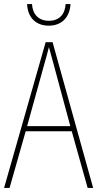

<svg xmlns="http://www.w3.org/2000/svg" viewBox="-20 -973 477 942"><path d="M326 -953H302C299 -904 272 -871 220 -871C169 -871 140 -903 137 -953H113C116 -883 160 -847 219 -847C282 -847 322 -887 326 -953ZM410 -51H437L238 -766H204L0 -51H27L106 -329H332ZM243 -658 325 -354H113L197 -657C206 -689 213 -713 220 -742C228 -711 235 -688 243 -658Z"/></svg>

Font: Noto Sans Tamil UI Condensed Thin
Style: Regular
Weight: 100
Width: 3
Designer: Jelle Bosma - Monotype Design Team
Foundry: Monotype Imaging Inc.
Version: Version 2.004